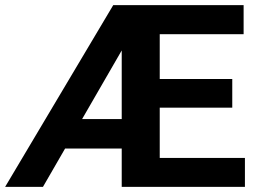

<svg xmlns="http://www.w3.org/2000/svg" viewBox="-42 -731 1009 751"><path d="M136 -150.1H499.3V-265.4H180.7ZM-22 0H126L434.1 -533.7V0H916V-113.3H582.8V-309.8H866.5V-421.9H582.8V-597.2H910.9V-710.9H400.9Z"/></svg>

Font: Roboto Flex
Style: Regular
Weight: 400
Designer: Berlow after Robertson
Foundry: Google
Version: Version 3.200;gftools[0.9.32]